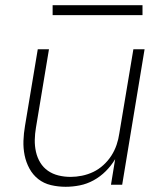

<svg xmlns="http://www.w3.org/2000/svg" viewBox="-20 -709 640 737"><path d="M232 8Q203 8 175.5 1.5Q148 -5 127 -21.5Q106 -38 93 -62Q80 -86 74.5 -113Q69 -140 70 -168.5Q71 -197 76 -226L125 -520H168L118 -219Q114 -196 113.5 -172.5Q113 -149 118 -126.5Q123 -104 134.5 -85Q146 -66 164 -53.5Q182 -41 204.5 -35.5Q227 -30 251 -30Q272 -30 294.5 -34.5Q317 -39 338 -49Q359 -59 377 -75.5Q395 -92 407.5 -111.5Q420 -131 427.5 -153Q435 -175 438 -197L492 -520H535L449 0H406L422 -98Q407 -73 386 -52Q365 -31 339.5 -17Q314 -3 286.5 2.5Q259 8 232 8ZM182 -651V-689H527V-651Z"/></svg>

Font: Iosevka SS04 XLt Ex
Style: Italic
Weight: 200
Width: 7
Italic angle: -9°
Monospace: yes
Designer: Belleve Invis
Foundry: Belleve Invis
Version: Version 19.0.0; ttfautohint (v1.8.4)